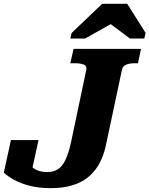

<svg xmlns="http://www.w3.org/2000/svg" viewBox="-42 -965 780 1002"><path d="M408 -599Q413 -621 395 -628Q377 -635 349 -635H325L342 -710H694L678 -635H663Q636 -635 617 -628Q598 -621 594 -599L512 -213Q495 -131 456 -80Q417 -29 358.5 -6Q300 17 223 17Q161 17 113 4.5Q65 -8 31.5 -26.5Q-2 -45 -22 -64L15 -234H159L121 -60Q104 -65 94 -78.5Q84 -92 81 -105.5Q78 -119 82.5 -126Q87 -133 99 -126Q109 -104 135.5 -85.5Q162 -67 205 -67Q236 -67 259 -81Q282 -95 299 -129.5Q316 -164 329 -224ZM622 -945H491L332 -793L325 -764H402L582 -865L500 -866L636 -764H711L718 -793Z"/></svg>

Font: Roboto Serif
Style: Bold Italic
Weight: 700
Italic angle: -10°
Designer: Greg Gazdowicz
Foundry: Commercial Type
Version: Version 1.008